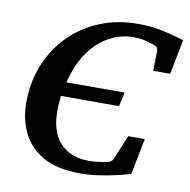

<svg xmlns="http://www.w3.org/2000/svg" viewBox="-79 -765 848 858"><g transform="rotate(10 345.0 -335.5)"><path d="M689.9 -649.9 659.2 -492.2H582L584 -580.1Q584 -585.9 581.5 -593Q579.1 -600.1 573.2 -603Q564 -607.4 533.9 -616.2Q503.9 -625 467.8 -625Q416.5 -625 365.7 -599.6Q314.9 -574.2 273.4 -519Q231.9 -463.9 209 -374H473.1L459 -310.1H195.8Q193.8 -292 192.4 -276.1Q190.9 -260.3 190.9 -245.1Q190.9 -143.6 239.3 -94.7Q287.6 -45.9 367.2 -45.9Q386.2 -45.9 406.5 -48.3Q426.8 -50.8 441.2 -53.5Q455.6 -56.2 457 -57.1Q472.2 -61.5 477.1 -75.2L522.9 -185.1H598.1L565.9 -22Q565.9 -22 546.4 -16.1Q526.9 -10.3 494.1 -2.9Q461.4 4.4 421.4 10.3Q381.3 16.1 339.8 16.1Q232.9 16.1 168.9 -21.5Q105 -59.1 76.4 -120.6Q47.9 -182.1 47.9 -252.9Q47.9 -345.7 79.6 -424.8Q111.3 -503.9 169.2 -562.7Q227.1 -621.6 306.2 -654.3Q385.3 -687 480 -687Q535.2 -687 583.3 -677.5Q631.3 -668 689.9 -649.9Z"/></g></svg>

Font: Charis
Style: Bold Italic
Weight: 700
Italic angle: -11°
Designer: Walt Agee, Miriam Martin, Annie Olsen, Victor Gaultney, Lorna Priest, Alan Ward, Bob Hallissy, Martin Hosken, Sharon Cor
Foundry: SIL Global
Version: Version 7.000